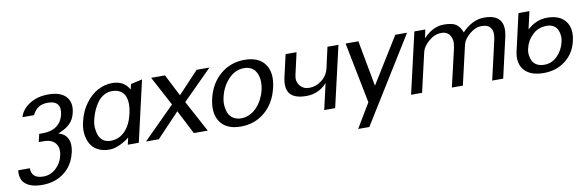

<svg xmlns="http://www.w3.org/2000/svg" viewBox="-50 -933 4734 1553"><g transform="rotate(-10 2317.0 -156.5)"><path d="M478 -14.2H477.1Q454.6 85 379.9 142.6Q305.2 200.2 199.2 200.2Q167.5 200.2 140.6 195.6Q113.8 190.9 90.3 179.7Q66.9 168.5 51.5 151.6Q36.1 134.8 29.3 108.6Q22.5 82.5 26.9 49.8H122.1Q122.1 134.8 219.2 134.8Q277.8 134.8 323 93.8Q368.2 52.7 381.8 -8.8Q396 -71.3 366.2 -108.6Q336.4 -146 270 -146H230L245.1 -210.9H276.9Q344.2 -210.9 388.2 -242.4Q432.1 -273.9 445.8 -331.1Q459 -386.7 436.8 -416.7Q414.6 -446.8 356.9 -446.8Q312 -446.8 281.5 -428.2Q251 -409.7 230 -367.2H134.8Q153.3 -429.7 217.3 -470.9Q281.2 -512.2 373 -512.2Q472.2 -512.2 516.6 -463.4Q561 -414.6 542 -333Q529.3 -276.4 493.9 -243.2Q458.5 -210 399.9 -188V-186Q452.1 -172.9 473.1 -128.9Q494.1 -85 478 -14.2Z M703.6 -248Q694.3 -211.9 697.3 -177.2Q700.2 -142.6 711.2 -115.5Q722.2 -88.4 746.3 -71.8Q770.5 -55.2 803.7 -55.2Q875 -55.2 923.3 -105.2Q971.7 -155.3 991.7 -242.2Q1014.6 -342.3 986.1 -395.8Q957.5 -449.2 882.8 -449.2Q847.7 -449.2 817.4 -431.9Q787.1 -414.6 765.1 -385Q743.2 -355.5 728 -321Q712.9 -286.6 703.6 -248ZM1025.9 0H935.5L948.7 -57.1Q918.9 -31.2 871.8 -9Q824.7 13.2 783.7 13.2Q730 13.2 690.2 -7.3Q650.4 -27.8 630.1 -63Q609.9 -98.1 604 -145.5Q598.1 -192.9 611.8 -247.1Q630.9 -330.6 677 -392.3Q723.1 -454.1 779.5 -483.6Q835.9 -513.2 895.5 -513.2Q994.6 -513.2 1035.6 -435.1L1046.9 -479L1140.6 -500Z M1592.3 0H1478L1377 -196.8L1190.4 0H1085L1344.2 -258.8L1215.3 -500H1329.1L1420.4 -320.8L1589.4 -500H1694.3L1453.1 -258.8Z M2078.1 -248Q2085 -278.8 2085.4 -307.6Q2085.9 -336.4 2078.9 -361.8Q2071.8 -387.2 2058.1 -406Q2044.4 -424.8 2021.5 -435.8Q1998.5 -446.8 1968.3 -446.8Q1895 -446.8 1839.8 -387.9Q1784.7 -329.1 1766.1 -248Q1756.3 -210.4 1759.3 -175Q1762.2 -139.6 1774.2 -112.1Q1786.1 -84.5 1813 -67.6Q1839.8 -50.8 1877 -50.8Q1914.1 -50.8 1948.2 -67.4Q1982.4 -84 2007.8 -112.1Q2033.2 -140.1 2051.3 -175Q2069.3 -210 2078.1 -248ZM2173.3 -250 2172.4 -248Q2144.5 -127.4 2061.5 -56.6Q1978.5 14.2 1862.3 14.2Q1746.6 14.2 1695.6 -57.4Q1644.5 -128.9 1672.4 -249Q1700.2 -369.1 1784.2 -440.7Q1868.2 -512.2 1983.4 -512.2Q2099.6 -512.2 2150.4 -441.4Q2201.2 -370.6 2173.3 -250Z M2461.9 -198.2H2462.9Q2519 -198.2 2565.7 -235.1Q2612.3 -272 2625 -328.1L2663.6 -500H2753.9L2638.7 0H2548.8L2597.7 -213.9Q2529.8 -137.2 2427.7 -137.2Q2331.5 -137.2 2294.4 -182.4Q2257.3 -227.5 2278.8 -320.8L2319.8 -500H2409.7L2368.7 -318.8Q2357.4 -269.5 2385 -233.9Q2412.6 -198.2 2461.9 -198.2Z M2877.4 56.2 2911.6 0 2812.5 -500H2917.5L2987.3 -123L3220.7 -500H3317.4Q2976.6 47.9 2884.3 198.2H2792.5Q2819.3 151.4 2877.4 56.2Z M3672.4 -323.2 3671.4 -324.2Q3683.1 -376 3660.6 -413.1Q3638.2 -450.2 3589.4 -450.2Q3536.1 -450.2 3487.1 -409.2Q3438 -368.2 3427.2 -323.2L3352.5 0H3262.2L3377.4 -500H3467.3L3452.6 -431.2Q3531.7 -513.2 3619.6 -513.2Q3688.5 -513.2 3720 -492.7Q3751.5 -472.2 3769.5 -422.9Q3854.5 -512.2 3951.2 -512.2Q4136.2 -512.2 4093.3 -325.2L4018.6 1H3928.2L4002.4 -321.8Q4016.1 -381.8 3995.6 -415Q3975.1 -448.2 3918.5 -448.2Q3868.7 -448.2 3820.6 -407.7Q3772.5 -367.2 3762.2 -323.2L3687.5 0H3597.2Z M4626.5 -200.2Q4604 -103 4529.8 -44.9Q4455.6 13.2 4350.6 13.2Q4242.7 13.2 4192.9 -43.2Q4143.1 -99.6 4162.6 -194.8L4232.4 -500H4322.3L4289.6 -355Q4363.3 -422.9 4451.2 -422.9Q4556.2 -422.9 4603 -362.5Q4649.9 -302.2 4626.5 -200.2ZM4534.2 -207Q4542 -235.8 4539.1 -263.2Q4536.1 -290.5 4525.6 -311.8Q4515.1 -333 4492.2 -345.9Q4469.2 -358.9 4437.5 -358.9Q4370.6 -358.9 4322.8 -314.2Q4274.9 -269.5 4260.3 -207Q4252.4 -177.2 4256.1 -149.4Q4259.8 -121.6 4271.2 -99.9Q4282.7 -78.1 4307.4 -64.9Q4332 -51.8 4366.2 -51.8Q4428.7 -51.8 4474.1 -97.4Q4519.5 -143.1 4534.2 -207Z"/></g></svg>

Font: Perun
Style: Italic
Weight: 400
Italic angle: -12°
Foundry: Stefan Peev, Context Ltd
Version: Version 001.000